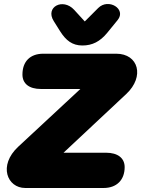

<svg xmlns="http://www.w3.org/2000/svg" viewBox="-20 -938 705 958"><path d="M106 0H497C562 0 602 -40 602 -104C602 -149 568 -176 509 -176H297L610 -469C703 -556 671 -670 560 -670H196C130 -670 92 -631 92 -566C92 -521 125 -494 184 -494H381L71 -206C-30 -112 16 0 106 0ZM391 -711C441 -711 479 -731 514 -773L567 -838C612 -893 521 -949 470 -898L403 -831L350 -889C294 -950 204 -903 248 -833L280 -782C309 -736 341 -711 391 -711Z"/></svg>

Font: SN Pro Black
Style: Italic
Weight: 900
Italic angle: -9°
Designer: Tobias Whetton
Foundry: Supernotes
Version: Version 1.001;Glyphs 3.2 (3249)